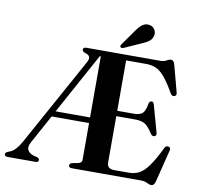

<svg xmlns="http://www.w3.org/2000/svg" viewBox="-100 -993 1146 1109"><g transform="rotate(10 473.0 -439.0)"><path d="M442.5 -58V-274.5H223L131.5 -107Q115.5 -78 124.5 -60Q133.5 -42 159.5 -33.5L180.5 -28.5Q194.5 -23 194.5 -14Q194.5 0 176 0H13.5Q-5 0 -5 -14Q-5 -22 8 -28.5L22 -34Q37.5 -40 53.8 -57.2Q70 -74.5 86 -103.5L370.5 -620Q391 -658 352 -668.5Q333 -674.5 333 -686Q333 -700 352.5 -700H785Q807.5 -700 820.8 -708.5Q834 -717 846.5 -717Q861.5 -717 868.5 -692.5L910.5 -534.5Q914.5 -518 901 -513.5Q886 -509 877.5 -525Q843.5 -584.5 817.2 -615.5Q791 -646.5 765.2 -657.2Q739.5 -668 707.5 -668H590.5V-372.5H687.5Q723.5 -372.5 739 -387.5Q754.5 -402.5 761 -444Q764.5 -459 776 -460Q788 -461 792 -445.5L836.5 -286Q840.5 -270 828 -265.5Q815.5 -261.5 807 -273Q780.5 -314.5 759.5 -327.8Q738.5 -341 701.5 -341H590.5V-69Q590.5 -32 632.5 -32H719Q751 -32 777.5 -45.2Q804 -58.5 832 -96.5Q860 -134.5 896 -209Q903 -223 917 -220.5Q933.5 -217.5 928.5 -198.5L881 -8.5Q874.5 16 858 16Q846.5 16 832.5 8Q818.5 0 794 0H390.5Q371.5 0 371.5 -14Q371.5 -26 386 -29.5L420 -36Q442.5 -41 442.5 -58ZM436.5 -665.5 240.5 -307.5H442.5V-665.5ZM612.5 -846.5Q629 -870.5 646.5 -883.5Q664 -896.5 685.5 -893.5Q707 -890.5 717.8 -874.5Q728.5 -858.5 726 -842Q723 -818.5 706 -805Q689 -791.5 664 -781.5L562.5 -736Q558 -734.5 553 -734.8Q548 -735 545 -738Q540.5 -744 547.5 -754.5Z"/></g></svg>

Font: Fraunces 72pt SemiBold
Style: Regular
Weight: 600
Version: Version 1.000;[b76b70a41]